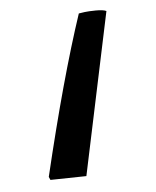

<svg xmlns="http://www.w3.org/2000/svg" viewBox="-113 -805 733 903"><g transform="rotate(-15 254.0 -354.0)"><path d="M486.3 -705.1 194.3 20.5 26.4 -5.9 22.5 -21.5Q208.5 -451.7 357.9 -727.5Q369.1 -727.5 386.2 -726.8Q403.3 -726.1 438 -720.5Q472.7 -714.8 486.3 -705.1Z"/></g></svg>

Font: Noot
Style: Regular
Weight: 400
Designer: Amos Jerbi
Foundry: Amos Jerbi
Version: Version 1.000;PS 001.001;hotconv 1.0.56